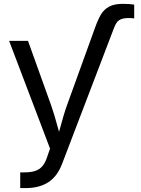

<svg xmlns="http://www.w3.org/2000/svg" viewBox="-20 -754 720 978"><path d="M605.5 -734.4Q641.1 -734.4 663.6 -730.5V-660.2Q651.4 -662.1 636.2 -662.1Q611.8 -662.1 597.7 -656.5Q583.5 -650.9 575.7 -640.6Q567.9 -630.4 561 -612.3L535.6 -545.9H439.9L463.9 -612.3Q479.5 -655.8 494.6 -680.9Q509.8 -706.1 535.9 -720.2Q562 -734.4 605.5 -734.4ZM83 124H104Q137.7 124 159.7 116.5Q181.6 108.9 195.8 92.5Q210 76.2 219.2 48.3L234.9 2.9L26.4 -545.9H122.6L238.8 -222.2Q249 -193.4 258.8 -160.2Q268.6 -127 276.9 -96.2Q285.2 -64 296.9 -24.9H264.6Q271 -45.9 282.7 -89.8Q294.9 -133.8 303.5 -163.3Q312 -192.9 322.8 -222.2L439.9 -545.9H535.6L295.9 81.5Q271.5 145 225.6 174.6Q179.7 204.1 109.9 204.1H83Z"/></svg>

Font: Inter RS Variable
Style: Regular
Weight: 400
Designer: Rasmus Andersson (customised by Maria Ramos and Noel Pretorius)
Foundry: rsms
Version: Version 3.001;Glyphs 3.2.3 (3260)